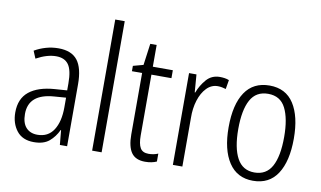

<svg xmlns="http://www.w3.org/2000/svg" viewBox="-77 -923 1834 1096"><g transform="rotate(10 839.5 -375.0)"><path d="M219 -542Q295 -542 329.5 -497.5Q364 -453 364 -359V0H322L314 -85H312Q293 -44 261 -17Q229 10 172 10Q106 10 72.5 -33Q39 -76 39 -139Q39 -219 90.5 -260.5Q142 -302 238 -309L309 -314V-355Q309 -431 286 -463Q263 -495 214 -495Q161 -495 99 -461L81 -504Q112 -522 147 -532Q182 -542 219 -542ZM244 -267Q95 -257 95 -140Q95 -88 119 -61.5Q143 -35 185 -35Q247 -35 278.5 -84Q310 -133 310 -216V-272Z M564 0H509V-760H564Z M829 -38Q844 -38 858.5 -41Q873 -44 884 -49V-3Q871 3 854 6.5Q837 10 817 10Q762 10 737.5 -24.5Q713 -59 713 -130V-486H654V-517L713 -533L730 -658H767V-532H883V-486H767V-133Q767 -85 780.5 -61.5Q794 -38 829 -38Z M1155 -541Q1168 -541 1182 -539Q1196 -537 1208 -532L1199 -479Q1189 -482 1177 -484.5Q1165 -487 1152 -487Q1115 -487 1087.5 -458.5Q1060 -430 1045.5 -383.5Q1031 -337 1032 -282V0H977V-532H1020L1028 -429H1031Q1047 -472 1077 -506.5Q1107 -541 1155 -541Z M1631 -267Q1631 -136 1583.5 -63Q1536 10 1442 10Q1350 10 1301.5 -63.5Q1253 -137 1253 -267Q1253 -399 1301 -470.5Q1349 -542 1443 -542Q1537 -542 1584 -469Q1631 -396 1631 -267ZM1309 -267Q1309 -157 1341.5 -97.5Q1374 -38 1442 -38Q1511 -38 1543 -96.5Q1575 -155 1575 -267Q1575 -373 1544.5 -433.5Q1514 -494 1443 -494Q1373 -494 1341 -435.5Q1309 -377 1309 -267Z"/></g></svg>

Font: Noto Sans Sinhala UI Condensed Light
Style: Regular
Weight: 300
Width: 3
Designer: Jelle Bosma - Monotype Design Team
Foundry: Monotype Imaging Inc.
Version: Version 2.006; ttfautohint (v1.8.4.7-5d5b)